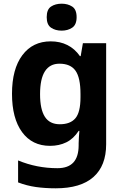

<svg xmlns="http://www.w3.org/2000/svg" viewBox="-20 -780 673 1040"><path d="M255 -556Q305 -556 345 -536Q385 -516 413 -476H417L429 -546H555V1Q555 118 486 179Q417 240 282 240Q224 240 174.5 233Q125 226 78 208V89Q179 131 291 131Q349 131 377.5 100Q406 69 406 7V-4Q406 -21 407.5 -39Q409 -57 410 -71H406Q378 -28 339 -9Q300 10 251 10Q154 10 99.5 -64.5Q45 -139 45 -272Q45 -406 101 -481Q157 -556 255 -556ZM302 -435Q250 -435 223.5 -394Q197 -353 197 -270Q197 -188 223 -147.5Q249 -107 304 -107Q361 -107 388.5 -139.5Q416 -172 416 -253V-271Q416 -359 389 -397Q362 -435 302 -435ZM314 -760Q347 -760 371 -744.5Q395 -729 395 -687Q395 -646 371 -630Q347 -614 314 -614Q280 -614 256.5 -630Q233 -646 233 -687Q233 -729 256.5 -744.5Q280 -760 314 -760Z"/></svg>

Font: Noto Sans Tangsa
Style: Bold
Weight: 700
Version: Version 1.504